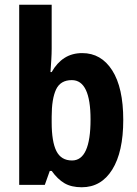

<svg xmlns="http://www.w3.org/2000/svg" viewBox="-20 -780 579 810"><path d="M198 -574Q198 -554 196.5 -529Q195 -504 193 -476H198Q220 -515 252 -535.5Q284 -556 327 -556Q407 -556 453.5 -483Q500 -410 500 -274Q500 -139 453.5 -64.5Q407 10 325 10Q281 10 252 -7Q223 -24 198 -59H190L169 0H61V-760H198ZM283 -442Q235 -442 216.5 -402.5Q198 -363 198 -288V-264Q198 -182 218 -142.5Q238 -103 284 -103Q362 -103 362 -276Q362 -442 283 -442Z"/></svg>

Font: Noto Sans Khmer UI Condensed
Style: Bold
Weight: 700
Width: 3
Designer: Danh Hong and the Monotype Design Team
Foundry: Monotype Imaging Inc.
Version: Version 2.002; ttfautohint (v1.8.4.7-5d5b)